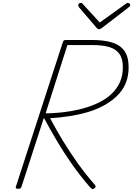

<svg xmlns="http://www.w3.org/2000/svg" viewBox="-20 -1294 922 1330"><path d="M105 14Q96 14 91.5 10.5Q87 7 90 -1L415 -1001Q418 -1010 422 -1013.5Q426 -1017 439 -1017H618Q701 -1017 757 -999.5Q813 -982 842 -941Q871 -900 871 -828Q871 -764 849.5 -714.5Q828 -665 788.5 -627.5Q749 -590 697 -562Q645 -534 584.5 -516.5Q524 -499 458.5 -489Q393 -479 327 -475Q370 -394 417.5 -316Q465 -238 519 -162.5Q573 -87 636 -15Q643 -8 642.5 -2Q642 4 634 11Q624 18 617.5 14.5Q611 11 601 0Q533 -79 477.5 -158Q422 -237 374.5 -317.5Q327 -398 284 -478L129 -1Q126 7 121.5 10.5Q117 14 105 14ZM296 -509Q331 -509 376.5 -512.5Q422 -516 473 -524.5Q524 -533 575 -548.5Q626 -564 671.5 -587Q717 -610 753.5 -644.5Q790 -679 810.5 -724.5Q831 -770 831 -829Q831 -888 806.5 -921.5Q782 -955 735 -968.5Q688 -982 620 -982H447ZM864 -1274Q871 -1274 876.5 -1269.5Q882 -1265 882 -1259Q882 -1255 880.5 -1252Q879 -1249 874 -1245L684 -1099Q677 -1095 673 -1093Q669 -1091 665 -1091Q661 -1091 658 -1093Q655 -1095 651 -1099L527 -1244Q526 -1248 524 -1251Q522 -1254 522 -1258Q522 -1266 528 -1270Q534 -1274 541 -1274Q545 -1274 547.5 -1272Q550 -1270 554 -1266L671 -1138L848 -1265Q855 -1271 858 -1272.5Q861 -1274 864 -1274Z"/></svg>

Font: Playwrite CO Thin
Style: Regular
Weight: 250
Version: Version 1.002